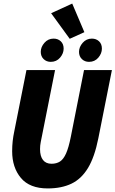

<svg xmlns="http://www.w3.org/2000/svg" viewBox="-20 -1042 646 1074"><path d="M247 12Q146 12 97 -46.5Q48 -105 48 -196Q48 -226 51 -253Q54 -280 60 -308L128 -650H288L216 -288Q212 -268 208 -248Q204 -228 204 -208Q204 -168 220.5 -147Q237 -126 268 -126Q296 -126 315.5 -138.5Q335 -151 349.5 -183.5Q364 -216 376 -276L450 -650H606L530 -268Q509 -163 472 -102Q435 -41 379.5 -14.5Q324 12 247 12ZM264 -696Q240 -696 224 -711.5Q208 -727 208 -752Q208 -779 228.5 -802.5Q249 -826 280 -826Q304 -826 320 -811Q336 -796 336 -770Q336 -743 316 -719.5Q296 -696 264 -696ZM478 -696Q454 -696 438 -711.5Q422 -727 422 -752Q422 -779 442.5 -802.5Q463 -826 494 -826Q518 -826 534 -811Q550 -796 550 -770Q550 -743 530 -719.5Q510 -696 478 -696ZM370 -825 266 -968 384 -1022 452 -862Z"/></svg>

Font: Source Code Pro ExtraLight Black
Style: Italic
Weight: 900
Italic angle: -11°
Monospace: yes
Version: Version 1.016;hotconv 1.0.116;makeotfexe 2.5.65601